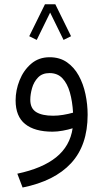

<svg xmlns="http://www.w3.org/2000/svg" viewBox="-20 -607 477 888"><path d="M308.6 -439.5 273.9 -422.4 211.9 -548.8 149.9 -422.4 115.2 -439.5 188 -587.4H235.8ZM385.3 -76.2Q385.3 64.9 308.8 147.7Q232.4 230.5 84.5 260.3L60.1 196.3Q175.8 171.9 239.7 120.4Q303.7 68.8 315.9 -13.7Q295.9 -7.3 270.5 -2.7Q245.1 2 223.1 2Q140.1 2 96.2 -33.4Q52.2 -68.8 52.2 -142.6Q52.2 -189.9 70.6 -235.8Q88.9 -281.7 124 -312Q159.2 -342.3 209.5 -342.3Q256.3 -342.3 289.6 -319.1Q322.8 -295.9 344 -257.6Q365.2 -219.2 375.2 -171.9Q385.3 -124.5 385.3 -76.2ZM225.6 -71.8Q248 -71.8 271.7 -75.7Q295.4 -79.6 317.9 -85.9Q314.9 -138.2 303.2 -179.4Q291.5 -220.7 268.8 -244.9Q246.1 -269 209 -269Q175.3 -269 155.8 -248.5Q136.2 -228 128.2 -199.2Q120.1 -170.4 120.1 -145.5Q120.1 -105.5 147.5 -88.6Q174.8 -71.8 225.6 -71.8Z"/></svg>

Font: Vazirmatn RD UI Light
Style: Regular
Weight: 300
Designer: Saber Rastikerdar
Foundry: Saber Rastikerdar
Version: Version 33.003